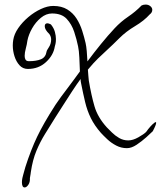

<svg xmlns="http://www.w3.org/2000/svg" viewBox="-20 -631 704 841"><path d="M649 -56Q640 -47 620.5 -29.5Q601 -12 578.5 3Q556 18 536 18Q511 18 489 6.5Q467 -5 450 -21Q433 -37 422 -49Q394 -81 378 -113.5Q362 -146 353 -183.5Q344 -221 335 -267Q334 -271 333.5 -275.5Q333 -280 333 -285Q316 -262 295.5 -230.5Q275 -199 255.5 -168.5Q236 -138 222 -116Q199 -79 177.5 -44.5Q156 -10 139.5 29.5Q123 69 115 123Q115 123 114 131Q113 139 111 149Q112 167 104 178.5Q96 190 88 190Q76 190 76 167Q76 163 76.5 158.5Q77 154 78 149Q78 149 81.5 135Q85 121 91 101Q97 81 103 65Q117 26 129.5 -3Q142 -32 157.5 -61.5Q173 -91 196 -129Q211 -154 223 -172Q235 -190 247.5 -207Q260 -224 276 -245Q289 -262 302.5 -280.5Q316 -299 330 -318Q329 -348 327.5 -379Q326 -410 322 -428Q316 -458 305 -491.5Q294 -525 272 -548.5Q250 -572 208 -572Q182 -572 159 -553Q136 -534 120.5 -506.5Q105 -479 100 -453Q98 -437 93 -418.5Q88 -400 88 -386Q88 -376 92 -369.5Q96 -363 107 -363Q139 -363 159.5 -371.5Q180 -380 184 -405Q184 -409 194 -424Q204 -439 204 -458Q204 -471 196 -482Q176 -501 176 -516Q176 -529 188 -529Q193 -529 203 -524Q216 -508 220.5 -491Q225 -474 225 -460Q225 -447 223 -438.5Q221 -430 220 -427Q214 -389 181.5 -359Q149 -329 102 -329Q80 -329 65.5 -345Q51 -361 43.5 -384.5Q36 -408 36 -432Q36 -438 36.5 -444Q37 -450 38 -456Q42 -482 60 -508Q78 -534 104 -556Q130 -578 159 -591.5Q188 -605 213 -605Q250 -605 275 -589.5Q300 -574 315.5 -549.5Q331 -525 340 -496.5Q349 -468 355 -442Q358 -429 360 -407Q362 -385 363 -362Q392 -401 422.5 -438.5Q453 -476 482 -507Q509 -536 541.5 -558Q574 -580 600 -607Q608 -611 618 -611Q630 -611 638.5 -604Q647 -597 647 -588Q647 -576 636 -568Q611 -540 571.5 -516.5Q532 -493 503 -464Q473 -434 451 -414Q429 -394 409 -374.5Q389 -355 365 -326Q366 -312 367 -299.5Q368 -287 369 -278Q380 -213 394 -165Q408 -117 448 -73Q457 -64 470.5 -50.5Q484 -37 502 -26.5Q520 -16 542 -16Q562 -16 586 -29.5Q610 -43 620 -53Q629 -66 639 -77Q649 -88 656.5 -93.5Q664 -99 664 -93Q664 -89 660.5 -80Q657 -71 649 -56Z"/></svg>

Font: Ingrid Darling
Style: Regular
Weight: 400
Designer: Robert E. Leuschke
Foundry: Robert E. Leuschke
Version: Version 1.010; ttfautohint (v1.8.3)